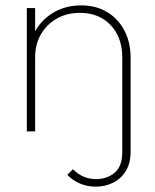

<svg xmlns="http://www.w3.org/2000/svg" viewBox="-20 -490 577 716"><path d="M337 206Q306 206 278.5 194.5Q251 183 231 162L252 141Q271 160 292.5 169Q314 178 338 178Q379 178 407.5 154Q436 130 436 77V-201H467V76Q467 119 449 148Q431 177 401.5 191.5Q372 206 337 206ZM436 0V-275Q436 -350 393 -396Q350 -442 278 -442Q229 -442 191.5 -420.5Q154 -399 132.5 -362Q111 -325 111 -276L90 -288Q90 -340 115.5 -381Q141 -422 184.5 -446Q228 -470 283 -470Q338 -470 379.5 -445Q421 -420 444 -376Q467 -332 467 -275V0ZM80 0V-460H111V0Z"/></svg>

Font: Outfit Thin Thin
Style: Regular
Weight: 250
Version: Version 1.100;gftools[0.9.27]